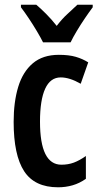

<svg xmlns="http://www.w3.org/2000/svg" viewBox="-20 -786 418 816"><path d="M227 10Q127 10 82.5 -58.5Q38 -127 38 -268Q38 -353 57.5 -417Q77 -481 119.5 -517Q162 -553 230 -553Q273 -553 302 -544.5Q331 -536 355 -521L323 -430Q276 -457 238 -457Q194 -457 172 -409Q150 -361 150 -269Q150 -86 241 -86Q270 -86 294 -95Q318 -104 345 -123V-26Q318 -7 288.5 1.5Q259 10 227 10ZM163 -606Q153 -626 137 -653Q121 -680 103 -707Q85 -734 69 -755V-766H134Q152 -751 176 -727Q200 -703 221 -676Q244 -706 265.5 -725.5Q287 -745 309 -766H374V-755Q359 -735 341 -708.5Q323 -682 306.5 -654.5Q290 -627 280 -606Z"/></svg>

Font: Noto Sans Sinhala ExtraCondensed SemiBold
Style: Regular
Weight: 600
Width: 2
Designer: Jelle Bosma - Monotype Design Team
Foundry: Monotype Imaging Inc.
Version: Version 2.006; ttfautohint (v1.8.4.7-5d5b)